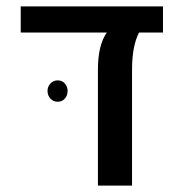

<svg xmlns="http://www.w3.org/2000/svg" viewBox="-20 -582 579 602"><path d="M45 0ZM287 -363Q287 -441 315 -480H45V-562H491V-480H416Q394 -438 394 -363V0H287ZM192 -297Q192 -283 183.5 -273Q175 -263 161 -263Q147 -263 138 -273Q129 -283 129 -297Q129 -310 138 -320Q147 -330 161 -330Q175 -330 183.5 -320Q192 -310 192 -297Z"/></svg>

Font: Assistant SemiBold
Style: Regular
Weight: 600
Designer: Hebrew By Ben Nathan, Latin by Paul Hunt
Version: Version 2.001; ttfautohint (v1.6)